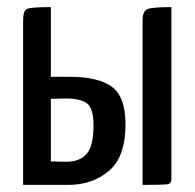

<svg xmlns="http://www.w3.org/2000/svg" viewBox="-20 -520 548 540"><path d="M177 -304Q256 -304 294.5 -276Q333 -248 333 -170Q333 -79 286.5 -39.5Q240 0 172 0H45V-462Q45 -490 56 -495Q67 -500 123 -500V-304ZM462 -17Q462 -4 452 -2Q442 0 381 0V-463Q381 -489 395 -494.5Q409 -500 462 -500ZM123 -66 166 -65Q204 -65 223.5 -87Q243 -109 243 -167Q243 -215 225 -229Q207 -243 164 -243L123 -242Z"/></svg>

Font: Yanone Kaffeesatz
Style: Regular
Weight: 400
Designer: Yanone (Cyrillic: Daniel Pouzeot)
Foundry: Yanone
Version: Version 1.003;PS 001.003;hotconv 1.0.88;makeotf.lib2.5.64775